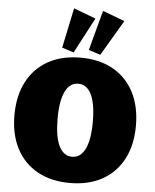

<svg xmlns="http://www.w3.org/2000/svg" viewBox="-69 -1160 990 1230"><g transform="rotate(5 426.5 -544.5)"><path d="M426.3 14.2Q305.7 14.2 218 -34.4Q130.4 -83 83 -173.3Q35.6 -263.7 35.6 -387.7Q35.6 -512.7 83 -603.3Q130.4 -693.8 218 -742.7Q305.7 -791.5 426.3 -791.5Q547.4 -791.5 634.8 -742.7Q722.2 -693.8 769.5 -603.3Q816.9 -512.7 816.9 -387.7Q816.9 -263.7 769.5 -173.3Q722.2 -83 634.8 -34.4Q547.4 14.2 426.3 14.2ZM426.3 -154.3Q481 -154.3 510.3 -213.9Q539.6 -273.4 539.6 -389.2Q539.6 -504.9 510.3 -564.5Q481 -624 426.3 -624Q371.6 -624 342.3 -564.5Q313 -504.9 313 -389.2Q313 -273.4 342.3 -213.9Q371.6 -154.3 426.3 -154.3ZM549.8 -820.8 474.1 -845.2 543 -1102.5 684.6 -1049.3ZM378.4 -820.8 302.7 -845.2 356.9 -1102.5 498.5 -1049.3Z"/></g></svg>

Font: Bevan
Style: Regular
Weight: 400
Designer: Vernon Adams
Foundry: Vernon Adams
Version: Version 2.100; ttfautohint (v1.8.3)